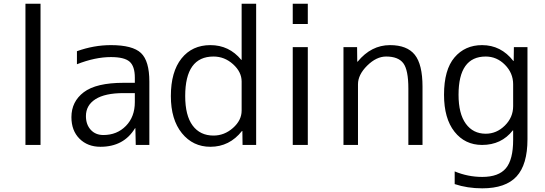

<svg xmlns="http://www.w3.org/2000/svg" viewBox="-20 -770 2896 1020"><path d="M115.2 0V-750H195.3V0Z M696.3 -330.1V-357.4Q696.3 -418 668.5 -442.4Q640.6 -466.8 569.3 -466.8Q485.4 -466.8 388.7 -428.7V-498Q478.5 -530.3 569.3 -530.3Q684.6 -530.3 729 -488.3Q773.4 -446.3 773.4 -336.9V0H701.2L699.2 -88.9H697.3Q637.7 9.8 513.7 9.8Q445.3 9.8 402.3 -33.2Q359.4 -76.2 359.4 -147.5Q359.4 -230.5 425.3 -280.3Q491.2 -330.1 636.7 -330.1ZM696.3 -275.4H636.7Q538.1 -275.4 487.3 -243.2Q436.5 -210.9 436.5 -153.3Q436.5 -108.4 461.9 -80.6Q487.3 -52.7 529.3 -52.7Q601.6 -52.7 648.9 -101.1Q696.3 -149.4 696.3 -227.5Z M1263.7 -750H1340.8V0H1268.6L1267.6 -74.2H1265.6Q1199.2 9.8 1097.7 9.8Q1004.9 9.8 946.3 -62.5Q887.7 -134.8 887.7 -259.8Q887.7 -388.7 944.3 -459.5Q1001 -530.3 1097.7 -530.3Q1197.3 -530.3 1261.7 -452.1H1263.7ZM963.9 -259.8Q963.9 -156.2 1003.4 -103Q1043 -49.8 1114.3 -49.8Q1171.9 -49.8 1217.8 -90.3Q1263.7 -130.9 1263.7 -182.6V-336.9Q1263.7 -387.7 1218.3 -428.7Q1172.9 -469.7 1114.3 -469.7Q963.9 -469.7 963.9 -259.8Z M1535.2 0V-519.5H1615.2V0ZM1535.2 -642.6V-750H1615.2V-642.6Z M1877 -519.5 1877.9 -442.4H1879.9Q1952.1 -530.3 2051.8 -530.3Q2142.6 -530.3 2183.6 -479Q2224.6 -427.7 2224.6 -309.6V0H2149.4V-299.8Q2149.4 -398.4 2122.6 -434.1Q2095.7 -469.7 2031.2 -469.7Q1979.5 -469.7 1930.7 -421.4Q1881.8 -373 1881.8 -322.3V0H1804.7V-519.5Z M2782.2 -519.5V-30.3Q2782.2 104.5 2724.1 167.5Q2666 230.5 2542 230.5Q2462.9 230.5 2395.5 208V140.6Q2465.8 169.9 2542 169.9Q2628.9 169.9 2667.5 124Q2706.1 78.1 2706.1 -27.3V-77.1H2704.1Q2643.6 0 2541 0Q2450.2 0 2394.5 -70.3Q2338.9 -140.6 2338.9 -266.6Q2338.9 -399.4 2394.5 -464.8Q2450.2 -530.3 2541 -530.3Q2641.6 -530.3 2707 -446.3H2709L2710 -519.5ZM2416 -266.6Q2416 -166 2454.6 -112.8Q2493.2 -59.6 2560.5 -59.6Q2618.2 -59.6 2662.1 -103Q2706.1 -146.5 2706.1 -206.1V-322.3Q2706.1 -381.8 2662.6 -425.8Q2619.1 -469.7 2560.5 -469.7Q2416 -469.7 2416 -266.6Z"/></svg>

Font: Mgen+ 1c regular
Style: Regular
Weight: 400
Designer: [Source Han Sans]
Ryoko NISHIZUKA  (kana & ideographs); Paul D. Hunt (Latin, Greek & Cyrillic); Wenlong ZHANG  (bopomofo
Version: Version 1.059.20150602